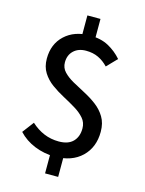

<svg xmlns="http://www.w3.org/2000/svg" viewBox="-130 -847 781 1037"><g transform="rotate(15 260.5 -328.5)"><path d="M252.9 12.2Q193.8 12.2 140.1 -9.5Q86.4 -31.2 49.3 -71.3L97.7 -135.3Q131.3 -104.5 169.9 -88.4Q208.5 -72.3 252.9 -72.3Q305.7 -72.3 332.3 -99.6Q358.9 -127 358.9 -172.9Q358.9 -206.1 338.4 -229.7Q317.9 -253.4 285.6 -272.9Q253.4 -292.5 217 -311.8Q180.7 -331.1 148.4 -354.5Q116.2 -377.9 95.7 -410.4Q75.2 -442.9 75.2 -488.3Q75.2 -569.8 128.4 -619.4Q181.6 -668.9 268.1 -668.9Q329.6 -668.9 372.8 -645.5Q416 -622.1 447.8 -585.4L393.6 -529.3Q368.7 -555.7 338.6 -569.8Q308.6 -584 269.5 -584Q226.6 -584 200.7 -559.3Q174.8 -534.7 174.8 -494.1Q174.8 -463.4 195.3 -441.7Q215.8 -419.9 248.3 -401.6Q280.8 -383.3 317.1 -364.5Q353.5 -345.7 385.7 -321.5Q418 -297.4 438.5 -263.4Q459 -229.5 459 -181.2Q459 -94.2 403.8 -41Q348.6 12.2 252.9 12.2ZM226.6 113.3V-26.4H299.8V113.3ZM226.6 -632.8V-770H299.8V-632.8Z"/></g></svg>

Font: Akatab SemiBold
Style: Regular
Weight: 600
Designer: SIL Global
Foundry: SIL Global
Version: Version 4.100